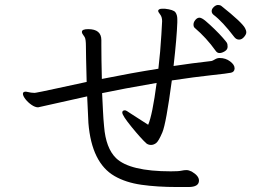

<svg xmlns="http://www.w3.org/2000/svg" viewBox="-20 -779 1040 771"><path d="M846 -575Q809 -627 762 -667Q757 -671 757 -680.5Q757 -690 764.5 -699Q772 -708 781 -708Q790 -708 806.5 -694Q823 -680 842 -661.5Q861 -643 875 -627Q889 -611 891.5 -606.5Q894 -602 894 -591Q894 -580 882.5 -573Q871 -566 861.5 -566Q852 -566 846 -575ZM471 -327Q471 -336 482 -336Q487 -336 505 -323L575 -278Q592 -317 609 -446Q470 -422 390 -405Q392 -367 393.5 -334Q395 -301 398 -271Q405 -184 446 -144Q501 -91 666 -91Q697 -91 708 -93.5Q719 -96 728.5 -96Q738 -96 750 -90Q779 -73 779 -54Q779 -28 737 -28H691Q611 -28 548 -37Q485 -46 440 -72Q348 -125 335 -285Q334 -300 333 -328.5Q332 -357 330 -392L133 -348Q121 -348 106.5 -358Q92 -368 82 -381Q72 -394 72 -402.5Q72 -411 84 -411Q85 -411 105 -407L119 -406Q121 -406 125.5 -407Q130 -408 149 -411.5Q168 -415 210 -424.5Q252 -434 328 -450Q325 -564 325 -593Q325 -622 320 -630Q315 -638 312 -642Q309 -646 309 -650V-652Q310 -662 334 -662Q387 -662 387 -618V-597Q387 -544 389 -462Q508 -486 616 -503Q624 -571 628 -640L631 -694Q631 -711 623 -721Q615 -731 615 -736Q617 -744 632 -744H642Q677 -740 684.5 -729.5Q692 -719 692 -702V-689Q690 -629 677 -514Q749 -525 829 -534Q834 -535 843 -540.5Q852 -546 861 -546H863Q886 -546 904 -532.5Q922 -519 922 -505V-503Q921 -490 907.5 -487Q894 -484 828.5 -477Q763 -470 670 -456Q647 -283 632 -247.5Q617 -212 607 -204.5Q597 -197 586.5 -197Q576 -197 568 -203Q547 -222 509 -268.5Q471 -315 471 -327ZM921 -630Q874 -692 837 -720Q830 -726 830 -734.5Q830 -743 838.5 -751Q847 -759 855.5 -759Q864 -759 869 -755Q952 -689 964 -666Q969 -657 969 -649Q969 -641 960 -630.5Q951 -620 940 -620Q929 -620 921 -630Z"/></svg>

Font: LXGW WenKai Mono Lite
Style: Regular
Weight: 400
Monospace: yes
Designer: LXGW / Fontworks Inc.
Foundry: LXGW / Fontworks Inc.
Version: Version 1.520; June 14, 2025